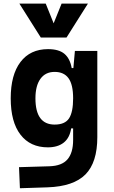

<svg xmlns="http://www.w3.org/2000/svg" viewBox="-20 -796 626 1050"><path d="M88.9 233.4 84 118.2 250 113.3Q318.4 111.3 349.1 75.4Q379.9 39.6 379.9 -30.3V-93.8H369.1Q361.3 -42 328.6 -16.1Q295.9 9.8 241.7 9.8Q145.5 9.8 92 -59.6Q38.6 -128.9 38.6 -258.3Q38.6 -386.7 92 -457Q145.5 -527.3 242.7 -527.3Q301.8 -527.3 332.3 -501.7Q362.8 -476.1 372.1 -423.8H381.3L389.6 -517.6H512.2V-45.9Q512.2 92.3 447.3 158Q382.3 223.6 240.2 228.5ZM379.9 -258.3Q379.9 -333.5 354.7 -368.2Q329.6 -402.8 278.8 -402.8Q228.5 -402.8 201.2 -365Q173.8 -327.1 173.8 -258.3Q173.8 -114.7 278.8 -114.7Q335.4 -114.7 357.7 -148.9Q379.9 -183.1 379.9 -258.3ZM203.1 -590.8 85.9 -776.4H230L273.4 -668.5L316.9 -776.4H460.9L343.8 -590.8Z"/></svg>

Font: Cascadia Code PL
Style: Bold
Weight: 700
Monospace: yes
Designer: Aaron Bell
Foundry: Saja Typeworks
Version: Version 2404.023; ttfautohint (v1.8.4)